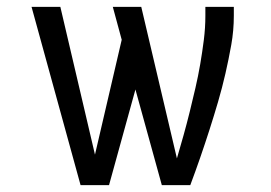

<svg xmlns="http://www.w3.org/2000/svg" viewBox="-20 -540 790 560"><path d="M215 0 72 -520H156L257 -89L335 -424L309 -520H392L496 -78Q506 -112 515.5 -146Q525 -180 533.5 -214.5Q542 -249 550 -283.5Q558 -318 564 -353Q570 -388 574.5 -423.5Q579 -459 579 -494V-520H662V-494Q662 -451 654.5 -409Q647 -367 637.5 -325.5Q628 -284 616 -243Q604 -202 591 -161.5Q578 -121 564 -80.5Q550 -40 535 0H452L375 -279L298 0Z"/></svg>

Font: Zed Sans Extended
Style: Regular
Weight: 400
Width: 7
Designer: Belleve Invis
Foundry: Belleve Invis
Version: Version 1.0.0; ttfautohint (v1.8.4)